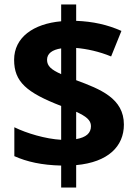

<svg xmlns="http://www.w3.org/2000/svg" viewBox="-20 -779 612 857"><path d="M253 -40V58H320V-42C463 -55 533 -126 533 -223C533 -340 428 -381 320 -421V-565C367 -561 423 -549 476 -527L522 -641C459 -669 395 -683 320 -686V-759H253V-684C129 -673 43 -612 43 -512C43 -414 98 -366 253 -306V-155C183 -159 99 -184 44 -211V-82C100 -57 166 -42 253 -40ZM253 -563V-448C209 -468 190 -484 190 -512C190 -540 213 -557 253 -563ZM320 -158V-280C364 -260 386 -243 386 -216C386 -185 365 -166 320 -158Z"/></svg>

Font: Noto Sans Bassa Vah
Style: Bold
Weight: 700
Designer: Monotype Design Team
Foundry: Monotype Imaging Inc.
Version: Version 2.002